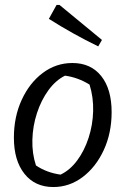

<svg xmlns="http://www.w3.org/2000/svg" viewBox="-20 -745 506 774"><path d="M195 9Q121 9 78.5 -44.5Q36 -98 36 -190Q36 -274 67.5 -342.5Q99 -411 152.5 -451Q206 -491 272 -491Q346 -491 388 -438.5Q430 -386 430 -293Q430 -209 398.5 -140.5Q367 -72 313.5 -31.5Q260 9 195 9ZM224 -41Q262 -59 291 -98Q320 -137 337 -189Q354 -241 355.5 -297Q357 -353 341 -404Q294 -433 242 -440Q204 -421 175 -381Q146 -341 129 -289Q112 -237 110.5 -181.5Q109 -126 125 -78Q168 -49 224 -41ZM376 -558Q273 -608 177 -669L208 -725H220L391 -584Z"/></svg>

Font: Piazzolla
Style: Italic
Weight: 400
Italic angle: -11.3°
Designer: Juan Pablo del Peral
Foundry: Huerta Tipografica
Version: Version 1.330